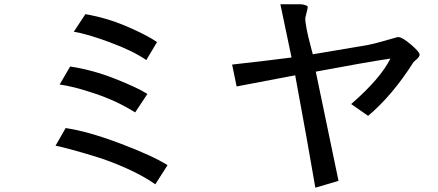

<svg xmlns="http://www.w3.org/2000/svg" viewBox="-20 -766 2040 895"><path d="M662 -486Q600 -529 491.5 -569Q383 -609 324 -618L378 -700Q477 -683 569.5 -643.5Q662 -604 712 -570ZM610 -242Q526 -295 423.5 -329.5Q321 -364 258 -372L307 -456Q413 -440 518.5 -398Q624 -356 667 -328ZM704 93Q650 55 572.5 20Q495 -15 422.5 -37Q350 -59 306.5 -70.5Q263 -82 239 -87L286 -169Q390 -154 542 -96.5Q694 -39 761 4Z M1837 -593Q1855 -593 1895.5 -558.5Q1936 -524 1936 -511Q1936 -502 1922.5 -490Q1909 -478 1908 -477Q1809 -321 1696 -226L1617 -281Q1753 -399 1800 -493Q1680 -475 1452 -432L1558 77L1450 109Q1414 -102 1356 -415L1083 -363L1062 -465Q1248 -486 1339 -498L1287 -746H1381Q1398 -746 1414 -737V-728L1403 -682V-681Q1403 -662 1410 -627Q1417 -592 1427 -555.5Q1437 -519 1438 -513L1694 -556Q1727 -563 1755 -571L1833 -593Z"/></svg>

Font: cwTeXHei
Style: Medium
Weight: 500
Version: Version 1.17